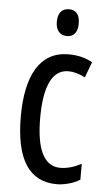

<svg xmlns="http://www.w3.org/2000/svg" viewBox="-54 -774 454 820"><g transform="rotate(5 173.5 -364.5)"><path d="M209 -739C178 -739 161 -719 161 -681C161 -645 179 -624 209 -624C239 -624 255 -645 255 -681C255 -718 240 -739 209 -739ZM221 10C251 10 292 0 320 -18V-86C289 -70 259 -61 230 -61C161 -61 126 -129 126 -266C126 -404 161 -475 229 -475C252 -475 276 -468 301 -455L326 -522C298 -538 265 -547 223 -547C101 -547 43 -441 43 -265C43 -82 102 10 221 10Z"/></g></svg>

Font: Noto Sans Sinhala ExtraCondensed
Style: Regular
Weight: 400
Width: 2
Designer: Jelle Bosma - Monotype Design Team
Foundry: Monotype Imaging Inc.
Version: Version 2.006